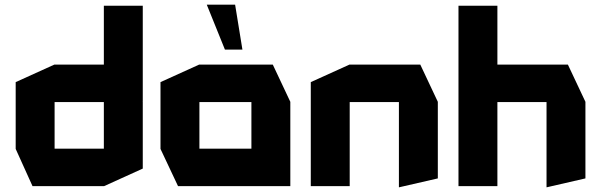

<svg xmlns="http://www.w3.org/2000/svg" viewBox="-20 -794 2564 819"><path d="M588 -360.9 423 -518.5V-769.5H589V-360.9ZM212.9 -358.7V-518.5H480.2L589 -359.7V-358.7ZM118.7 0 46.9 -158.8V-159.8H423V0ZM46.9 -159.8V-443.7L211.9 -518.5H212.9V-159.8ZM423 0V-358.7H589V-74.9L424 0Z M830.6 -358.7V-518.5H1143.6L1218.4 -359.7V-358.7ZM739.4 0 664.6 -158.8V-159.8H1052.4V0ZM664.6 -159.8V-443.7L829.6 -518.5H830.6V-159.8ZM1052.4 0V-358.7H1218.4V0ZM939.5 -582.3 862.4 -773.1V-774.1H982.9L1014.1 -582.3Z M1305.7 0V-443.7L1470.7 -518.5H1471.7V0ZM1681.6 4.9V-358.7H1847.6V-33L1682.6 4.9ZM1471.7 -358.7V-518.5H1772.8L1847.6 -359.7V-358.7Z M1935.7 0V-769.5H2101.7V0ZM2311.3 4.9V-358.7H2477.2V-33L2312.3 4.9ZM2101.7 -358.7V-518.5H2402.4L2477.2 -359.7V-358.7Z"/></svg>

Font: Foldit Thin
Style: Regular
Weight: 100
Designer: Sophia Tai
Foundry: Sophia Tai
Version: Version 1.003